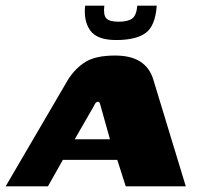

<svg xmlns="http://www.w3.org/2000/svg" viewBox="-51 -661 714 681"><path d="M-31 0 190 -378Q215 -418 251.5 -441Q288 -464 357 -464Q413 -464 446.5 -442.5Q480 -421 493 -378L608 0H395L365 -94H172L119 0ZM214 -167H339L306 -285Q305 -290 303 -295Q301 -300 296 -300Q291 -300 287.5 -295Q284 -290 282 -285ZM361 -519Q293 -519 269 -553Q245 -587 251 -641H319Q315 -607 326.5 -595.5Q338 -584 370 -584Q402 -584 417.5 -595Q433 -606 436 -641H505Q500 -569 465.5 -544Q431 -519 361 -519Z"/></svg>

Font: Genos ExtraBold
Style: Italic
Weight: 800
Italic angle: -8°
Version: Version 1.010